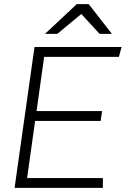

<svg xmlns="http://www.w3.org/2000/svg" viewBox="-20 -915 632 935"><path d="M354 -895 199 -750H259L376 -847L465 -750H525L412 -895ZM51 0H481V-48H112L151 -326H470L477 -374H158L195 -638H559L572 -686H148Z"/></svg>

Font: Chivo Light
Style: Italic
Weight: 300
Italic angle: -8°
Designer: Hector Gatti
Foundry: Omnibus-Type
Version: Version 1.003;PS 001.003;hotconv 1.0.70;makeotf.lib2.5.58329